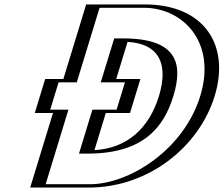

<svg xmlns="http://www.w3.org/2000/svg" viewBox="-20 -845 1007 865"><path d="M290.5 -489 393.2 -825H632.2C858.2 -825 995.6 -653 922.3 -413C848.6 -172 607 0 380 0H141L243.7 -336H161.7L208.5 -489ZM721 -412C676.9 -268 583.4 -168 380.4 -168L431.7 -336H540.7L587.5 -489H478.5L529.9 -657C732.9 -657 765 -556 721 -412ZM300.9 -474 403.6 -810H627.6C845.9 -810 978 -644.4 907.3 -413C836.2 -180.5 603.8 -15 384.6 -15H160.6L263.3 -351H181.3L218.9 -474ZM736 -412C690 -261.6 586.2 -153 375.8 -153H360.8L421.3 -351H530.3L567.9 -474H458.9L519.5 -672H534.5C744.9 -672 781.9 -562.3 736 -412ZM300.9 -474H218.9L181.3 -351H263.3L160.6 -15H384.6C603.8 -15 836.2 -180.5 907.3 -413C978 -644.4 845.9 -810 627.6 -810H403.6ZM736 -412C781.9 -562.3 744.9 -672 534.5 -672H519.5L458.9 -474H567.9L530.3 -351H421.3L360.8 -153H375.8C586.2 -153 690 -261.6 736 -412ZM290.5 -489H208.5L161.7 -336H243.7L141 0H380C607 0 848.6 -172 922.3 -413C995.6 -653 858.2 -825 632.2 -825H393.2ZM721 -412C764.9 -555.9 732.7 -657 529.9 -657L478.5 -489H587.5L540.7 -336H431.7L380.4 -168C583.2 -168 677 -268.1 721 -412ZM325.9 -474 428.6 -810H627.6C803.4 -810 956.6 -656.1 882.3 -413C807.6 -168.8 561.3 -15 384.6 -15H185.6L288.3 -351H206.3L243.9 -474ZM761 -412C803.7 -551.9 784.8 -672 534.5 -672H494.5L433.9 -474H542.9L505.3 -351H396.3L335.8 -153H375.8C625.9 -153 718.2 -272 761 -412ZM265.5 -489H183.5L136.7 -336H218.7L116 0H380C649.5 0 877.2 -183.7 947.3 -413C1017.1 -641.3 900.7 -825 632.2 -825H368.2ZM696 -412C651.3 -265.9 551.5 -176.6 405.6 -168.7L456.7 -336H565.7L612.5 -489H503.5L554.7 -656.3C696.1 -648.3 740.5 -557.8 696 -412Z"/></svg>

Font: Hussar Outliner
Style: Obl
Weight: 700
Foundry: Cannot Into Space Fonts
Version: Version 0.92